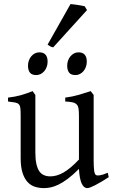

<svg xmlns="http://www.w3.org/2000/svg" viewBox="-20 -923 570 957"><path d="M522 -40Q503.9 -28.3 487.3 -18.3Q470.7 -8.3 456.5 -1Q442.4 6.3 431.6 10.5Q420.9 14.6 415 14.6Q397.9 14.6 387.2 -8.1Q376.5 -30.8 373.5 -81.1Q343.3 -50.8 318.1 -32Q293 -13.2 271.7 -2.9Q250.5 7.3 232.7 11Q214.8 14.6 199.2 14.6Q176.3 14.6 155.3 8.3Q134.3 2 118.2 -14.9Q102.1 -31.7 92.5 -61Q83 -90.3 83 -136.2V-347.2Q83 -370.6 81.5 -383.5Q80.1 -396.5 74 -403.1Q67.9 -409.7 55.2 -412.1Q42.5 -414.6 20 -417V-436.5Q37.6 -438.5 53 -441.4Q68.4 -444.3 82.8 -448.2Q97.2 -452.1 111.8 -457.3Q126.5 -462.4 142.6 -468.8L156.2 -449.7V-163.1Q156.2 -128.9 161.4 -106Q166.5 -83 176 -69.3Q185.5 -55.7 199.5 -49.8Q213.4 -43.9 231 -43.9Q246.6 -43.9 262.9 -48.6Q279.3 -53.2 296.6 -63.2Q314 -73.2 333 -89.1Q352.1 -105 373.5 -127.9V-347.2Q373.5 -369.1 371.3 -382.3Q369.1 -395.5 361.8 -402.8Q354.5 -410.2 341.1 -413.1Q327.6 -416 305.2 -417V-436.5Q340.3 -440.9 372.6 -450.2Q404.8 -459.5 432.1 -468.8L446.8 -449.7V-124Q446.8 -93.8 449 -74.7Q451.2 -55.7 458 -50.8Q463.9 -46.9 478 -49.1Q492.2 -51.3 517.1 -62ZM412.6 -615.7Q412.6 -602.1 408.2 -589.8Q403.8 -577.6 396.2 -568.6Q388.7 -559.6 378.4 -554.2Q368.2 -548.8 356 -548.8Q334 -548.8 324.5 -561Q314.9 -573.2 314.9 -595.7Q314.9 -609.4 319.3 -621.6Q323.7 -633.8 331.5 -642.8Q339.4 -651.9 349.4 -657Q359.4 -662.1 371.1 -662.1Q412.6 -662.1 412.6 -615.7ZM217.3 -615.7Q217.3 -602.1 212.9 -589.8Q208.5 -577.6 200.9 -568.6Q193.4 -559.6 183.1 -554.2Q172.9 -548.8 160.6 -548.8Q138.7 -548.8 129.2 -561Q119.6 -573.2 119.6 -595.7Q119.6 -609.4 124 -621.6Q128.4 -633.8 136.2 -642.8Q144 -651.9 154.1 -657Q164.1 -662.1 175.8 -662.1Q217.3 -662.1 217.3 -615.7ZM245.1 -687Q236.3 -688.5 229.5 -692.4Q222.7 -696.3 217.3 -700.7L331.5 -902.8Q337.4 -902.3 346.9 -901.1Q356.4 -899.9 366.9 -898.4Q377.4 -897 387.2 -895Q397 -893.1 402.3 -891.6L413.6 -872.6Z"/></svg>

Font: Gentium Plus Phon
Style: Regular
Weight: 400
Designer: J. Victor Gaultney, Annie Olsen, Iska Routamaa, Becca Hirsbrunner
Foundry: SIL International
Version: Version 5.000